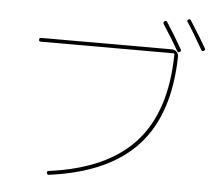

<svg xmlns="http://www.w3.org/2000/svg" viewBox="-57 -906 1115 988"><g transform="rotate(5 500.0 -411.5)"><path d="M129.9 -660.2Q120.1 -660.2 120.1 -669.9Q120.1 -679.7 129.9 -679.7H804.7Q819.3 -679.7 829.6 -669.9Q839.8 -660.2 839.8 -644.5Q834 -345.7 685.1 -183.6Q536.1 -21.5 231.4 18.6Q222.7 20.5 219.7 9.8Q217.8 1 227.5 -1Q526.4 -40 671.4 -199.7Q816.4 -359.4 820.3 -655.3Q820.3 -660.2 815.4 -660.2ZM833 -673.8Q799.8 -732.4 752 -805.7Q747.1 -814.5 754.9 -820.3Q763.7 -826.2 768.6 -818.4Q811.5 -752.9 850.6 -683.6Q855.5 -674.8 846.7 -669.9Q837.9 -665 833 -673.8ZM956.1 -690.4Q906.2 -778.3 874 -826.2Q868.2 -835 876 -839.8Q884.8 -844.7 889.6 -836.9Q937.5 -762.7 973.6 -700.2Q978.5 -691.4 969.7 -686.5Q960.9 -681.6 956.1 -690.4Z"/></g></svg>

Font: Rounded Mgen+ 1mn thin
Style: Regular
Weight: 100
Designer: [Source Han Sans]
Ryoko NISHIZUKA  (kana & ideographs); Paul D. Hunt (Latin, Greek & Cyrillic); Wenlong ZHANG  (bopomofo
Version: Version 1.059.20150602